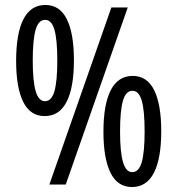

<svg xmlns="http://www.w3.org/2000/svg" viewBox="-20 -744 715 774"><path d="M160 -276Q102 -276 73.5 -333.5Q45 -391 45 -499Q45 -609 74.5 -666.5Q104 -724 163 -724Q221 -724 249.5 -666.5Q278 -609 278 -501Q278 -391 248.5 -333.5Q219 -276 160 -276ZM179 0 429 -714H495L245 0ZM161 -336Q188 -336 199.5 -376.5Q211 -417 211 -500Q211 -584 199.5 -624Q188 -664 162 -664Q135 -664 123.5 -623.5Q112 -583 112 -500Q112 -416 124 -376Q136 -336 161 -336ZM512 10Q454 10 425.5 -47.5Q397 -105 397 -213Q397 -323 426.5 -380.5Q456 -438 515 -438Q573 -438 601.5 -380.5Q630 -323 630 -215Q630 -105 600.5 -47.5Q571 10 512 10ZM513 -50Q540 -50 551.5 -90.5Q563 -131 563 -214Q563 -298 551.5 -338Q540 -378 514 -378Q487 -378 475.5 -337.5Q464 -297 464 -214Q464 -130 476 -90Q488 -50 513 -50Z"/></svg>

Font: Noto Sans Tamil ExtraCondensed
Style: Regular
Weight: 400
Width: 2
Designer: Jelle Bosma - Monotype Design Team
Foundry: Monotype Imaging Inc.
Version: Version 2.004; ttfautohint (v1.8.4.7-5d5b)